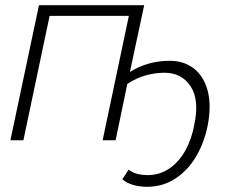

<svg xmlns="http://www.w3.org/2000/svg" viewBox="-20 -540 892 739"><path d="M545 179Q519 179 493.5 172Q468 165 451 150L475 113Q491 125 509.5 129.5Q528 134 547 134Q595 134 632 108.5Q669 83 693.5 39Q718 -5 728 -61Q748 -156 713.5 -208Q679 -260 613 -260Q579 -260 543 -250.5Q507 -241 470 -217L425 0H375L476 -479H171L70 0H20L130 -520H535L480 -263Q549 -306 633 -306Q688 -306 726 -276.5Q764 -247 779 -192Q794 -137 780 -60Q767 7 735.5 61Q704 115 655.5 147Q607 179 545 179Z"/></svg>

Font: Raleway Light
Style: Italic
Weight: 300
Italic angle: -12°
Designer: Matt McInerney, Pablo Impallari, Rodrigo Fuenzalida
Foundry: Matt McInerney, Pablo Impallari, Rodrigo Fuenzalida
Version: Version 4.026